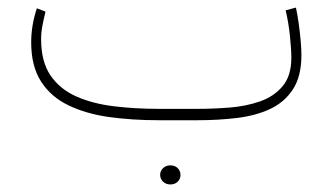

<svg xmlns="http://www.w3.org/2000/svg" viewBox="-20 -320 885 511"><path d="M406.2 145.5Q406.2 135.3 413.8 127.7Q421.4 120.1 433.6 120.1Q445.3 120.1 452.9 127.4Q460.4 134.8 460.4 145.5Q460.4 156.2 452.9 163.6Q445.3 170.9 433.6 170.9Q421.4 170.9 413.8 163.3Q406.2 155.8 406.2 145.5ZM506.3 0H402.8Q332 0 270.5 -8.5Q209 -17.1 162.4 -39.6Q115.7 -62 89.4 -102.8Q63 -143.6 63 -207.5Q63 -252.4 78.1 -297.9L101.1 -289.1Q96.7 -271 93 -252.2Q89.4 -233.4 89.4 -215.8Q89.4 -155.8 114.5 -119.1Q139.6 -82.5 183.3 -63.2Q227.1 -43.9 283.7 -37.1Q340.3 -30.3 402.8 -30.3H505.9Q546.9 -30.3 590.6 -33.7Q634.3 -37.1 671.6 -50Q709 -63 732.2 -90.6Q755.4 -118.2 755.4 -166.5Q755.4 -188 751.7 -224.1Q748 -260.3 740.2 -292.5L767.6 -299.8Q771.5 -282.2 774.9 -258.1Q778.3 -233.9 780.3 -210.9Q782.2 -188 782.2 -173.8Q782.2 -116.7 759.5 -82Q736.8 -47.4 698 -29.5Q659.2 -11.7 609.6 -5.9Q560.1 0 506.3 0Z"/></svg>

Font: Vazirmatn RD Thin
Style: Regular
Weight: 100
Designer: Saber Rastikerdar
Foundry: Saber Rastikerdar
Version: Version 32.102